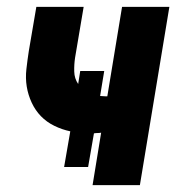

<svg xmlns="http://www.w3.org/2000/svg" viewBox="-20 -540 540 560"><path d="M250 0 275 -153Q270 -152 264.5 -152Q259 -152 254 -151L237 -53H167L185 -157Q161 -162 138.5 -173Q116 -184 99.5 -201Q83 -218 72.5 -240.5Q62 -263 58 -287.5Q54 -312 57 -338.5Q60 -365 64 -391L86 -520H224L199 -372Q196 -352 196.5 -331.5Q197 -311 208 -295L214 -333H284L272 -260Q276 -260 280.5 -259.5Q285 -259 289 -259H293L336 -520H474L388 0Z"/></svg>

Font: Iosevka SS18 Heavy
Style: Italic
Weight: 900
Italic angle: -9°
Monospace: yes
Designer: Belleve Invis
Foundry: Belleve Invis
Version: Version 25.1.1; ttfautohint (v1.8.4)